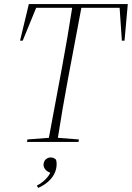

<svg xmlns="http://www.w3.org/2000/svg" viewBox="-20 -694 645 939"><path d="M78 -495H91L157 -656H333C318 -558 301 -460 283 -363L219 -20L114 -12L112 0H364L366 -12L263 -20C278 -117 295 -214 313 -311L378 -656H565L576 -495H589L605 -674H121ZM257 108C257 101 256 94 254 87C247 80 239 76 229 76C209 76 193 90 193 112C193 129 205 143 226 151C214 175 192 197 160 214L167 225C208 207 257 169 257 108Z"/></svg>

Font: Source Serif 4 Display Light
Style: Italic
Weight: 300
Italic angle: -12°
Designer: Frank Grießhammer
Foundry: Adobe Systems Incorporated
Version: Version 4.004;hotconv 1.0.117;makeotfexe 2.5.65602